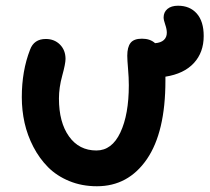

<svg xmlns="http://www.w3.org/2000/svg" viewBox="-20 -603 735 671"><path d="M318.8 47.9Q266.1 47.9 222.2 29.8Q178.2 11.7 147.9 -18.8Q117.7 -49.3 96.7 -89.6Q75.7 -129.9 65.9 -173.6Q56.2 -217.3 56.2 -263.2Q56.2 -355.5 85 -429.2Q98.6 -466.8 140.1 -466.8Q169.9 -466.8 189.5 -447.3Q209 -427.7 209 -397Q209 -380.4 197.5 -338.6Q186 -296.9 186 -258.8Q186 -175.3 221.2 -126.2Q256.3 -77.1 316.9 -77.1Q371.1 -77.1 400.6 -139.9Q430.2 -202.6 430.2 -305.2Q430.2 -331.1 427.5 -362.5Q424.8 -394 424.8 -408.2Q424.8 -438.5 436.3 -453.1Q447.8 -467.8 476.1 -467.8Q504.9 -467.8 522 -452.1Q542 -453.6 552.5 -463.1Q563 -472.7 563 -488.8Q563 -501 557.4 -517.1Q551.8 -533.2 551.8 -542Q551.8 -560.5 565.2 -571.8Q578.6 -583 602.1 -583Q643.6 -583 667.7 -555.7Q691.9 -528.3 691.9 -477.1Q691.9 -419.9 657.5 -382.6Q623 -345.2 558.1 -335V-320.8Q558.1 -141.1 493.2 -46.6Q428.2 47.9 318.8 47.9Z"/></svg>

Font: Shantell Sans Bouncy
Style: Regular
Weight: 600
Designer: Stephen Nixon, Anya Danilova, Shantell Martin
Foundry: Arrow Type
Version: Version 1.006;[9816181b4]